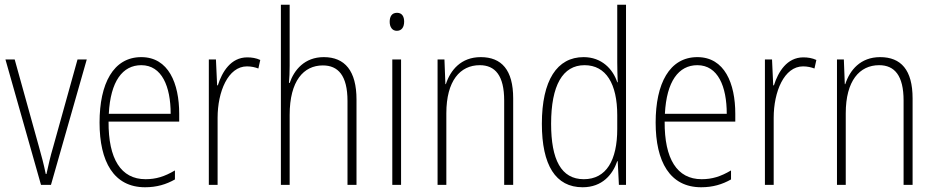

<svg xmlns="http://www.w3.org/2000/svg" viewBox="-20 -780 3942 810"><path d="M153 0H195L346 -529H307L204 -159C192 -119 184 -82 176 -46H173C165 -86 155 -123 144 -162L42 -529H3Z M576 -539C458 -539 400 -427 400 -263C400 -98 460 10 592 10C641 10 681 -2 718 -23V-61C674 -35 638 -24 594 -24C490 -24 437 -110 438 -267H736V-300C736 -428 691 -539 576 -539ZM576 -505C663 -505 700 -415 700 -300H439C446 -437 497 -505 576 -505Z M1023 -538C954 -538 917 -477 899 -420H896L891 -529H861V0H898V-283C898 -393 942 -500 1022 -500C1040 -500 1057 -496 1070 -491L1078 -527C1061 -535 1042 -538 1023 -538Z M1202 -503V-760H1165V0H1202V-295C1202 -439 1261 -504 1342 -504C1406 -504 1446 -462 1446 -354V0H1484V-360C1484 -481 1435 -539 1346 -539C1265 -539 1221 -485 1202 -430H1199C1201 -454 1202 -473 1202 -503Z M1655 -726C1632 -726 1624 -709 1624 -688C1624 -667 1634 -650 1654 -650C1675 -650 1685 -666 1685 -689C1685 -709 1677 -726 1655 -726ZM1672 -529H1635V0H1672Z M2008 -539C1925 -539 1880 -484 1861 -425H1859L1855 -529H1826V0H1863V-302C1863 -439 1921 -505 2004 -505C2069 -505 2107 -461 2107 -356V0H2145V-365C2145 -485 2096 -539 2008 -539Z M2438 10C2521 10 2565 -44 2584 -100H2586L2591 0H2621V-760H2584V-517C2584 -491 2585 -463 2586 -433H2584C2566 -488 2519 -539 2442 -539C2330 -539 2266 -441 2266 -258C2266 -83 2324 10 2438 10ZM2443 -24C2347 -24 2305 -107 2305 -258C2305 -420 2354 -505 2446 -505C2537 -505 2584 -426 2584 -294V-236C2584 -104 2538 -24 2443 -24Z M2922 -539C2804 -539 2746 -427 2746 -263C2746 -98 2806 10 2938 10C2987 10 3027 -2 3064 -23V-61C3020 -35 2984 -24 2940 -24C2836 -24 2783 -110 2784 -267H3082V-300C3082 -428 3037 -539 2922 -539ZM2922 -505C3009 -505 3046 -415 3046 -300H2785C2792 -437 2843 -505 2922 -505Z M3369 -538C3300 -538 3263 -477 3245 -420H3242L3237 -529H3207V0H3244V-283C3244 -393 3288 -500 3368 -500C3386 -500 3403 -496 3416 -491L3424 -527C3407 -535 3388 -538 3369 -538Z M3693 -539C3610 -539 3565 -484 3546 -425H3544L3540 -529H3511V0H3548V-302C3548 -439 3606 -505 3689 -505C3754 -505 3792 -461 3792 -356V0H3830V-365C3830 -485 3781 -539 3693 -539Z"/></svg>

Font: Noto Sans Thai Looped Condensed ExtraLight
Style: Regular
Weight: 200
Width: 3
Designer: Sasikarn Vongin, Ben Mitchell
Foundry: The Fontpad Ltd
Version: Version 1.001